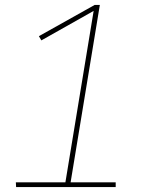

<svg xmlns="http://www.w3.org/2000/svg" viewBox="-20 -755 640 775"><path d="M45 0 44 -19H244L358 -711L147 -592L137 -609L362 -735H383L265 -19H447V0Z"/></svg>

Font: Iosevka Etoile Thin
Style: Italic
Weight: 100
Italic angle: -9°
Designer: Belleve Invis
Foundry: Belleve Invis
Version: Version 22.1.2; ttfautohint (v1.8.4)